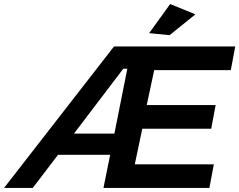

<svg xmlns="http://www.w3.org/2000/svg" viewBox="-74 -930 1184 950"><path d="M1068 -583H689L652 -410H993L971 -293H630L593 -117H984L962 0H438L471 -164H213L88 0H-54L490 -700H1090ZM292 -269H492L556 -590H536ZM768 -910 893 -859 765 -756 664 -766Z"/></svg>

Font: Gontserrat Medium
Style: Italic
Weight: 500
Italic angle: -11.3°
Designer: Julieta Ulanovsky
Foundry: Julieta Ulanovsky
Version: Version 6.001